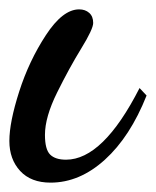

<svg xmlns="http://www.w3.org/2000/svg" viewBox="-28 -360 333 410"><path d="M141 -340Q154 -340 162.5 -332.5Q171 -325 171 -311Q171 -298 145.5 -256.5Q120 -215 94 -162.5Q68 -110 68 -72Q68 -41 79 -30Q90 -19 113 -19Q192 -19 270 -172L285 -156Q250 -68 196 -19Q142 30 80 30Q38 30 15 5Q-8 -20 -8 -59Q-8 -99 13 -164.5Q34 -230 70 -285Q106 -340 141 -340Z"/></svg>

Font: Dancing Script
Style: Bold
Weight: 700
Designer: Pablo Impallari
Foundry: Pablo Impallari. www.impallari.com Igino Marini. www.ikern.com
Version: Version 1.002